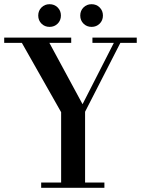

<svg xmlns="http://www.w3.org/2000/svg" viewBox="-39 -894 671 914"><path d="M252 -25V-360L65 -690H-19V-715H300V-690H196L354 -398L503 -690H401V-715H612V-690H534L366 -362V-25H458V0H157V-25ZM358.5 -781.5Q343 -797 343 -820Q343 -843 358.5 -858.5Q374 -874 397 -874Q420 -874 435.5 -858.5Q451 -843 451 -820Q451 -797 435.5 -781.5Q420 -766 397 -766Q374 -766 358.5 -781.5ZM158.5 -781.5Q143 -797 143 -820Q143 -843 158.5 -858.5Q174 -874 197 -874Q220 -874 235.5 -858.5Q251 -843 251 -820Q251 -797 235.5 -781.5Q220 -766 197 -766Q174 -766 158.5 -781.5Z"/></svg>

Font: Justus
Style: Versalitas
Weight: 400
Version: Version 001.001